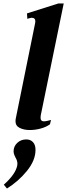

<svg xmlns="http://www.w3.org/2000/svg" viewBox="-20 -737 386 1103"><path d="M69 -41Q69 -49 70 -53L182 -605Q183 -609 183 -615Q183 -635 161 -635Q158 -635 151.5 -633Q145 -631 137 -629L135 -660L315 -717H346L214 -74Q213 -69 213 -60Q213 -40 232 -40Q242 -40 255.5 -43.5Q269 -47 273 -48L267 -23Q245 -7 213.5 1.5Q182 10 151 10Q118 10 93.5 -2Q69 -14 69 -41ZM2 324Q69 264 79 214Q80 210 80 203Q80 186 69 168Q68 166 63 155Q58 144 58 132Q58 104 79 84Q100 64 131 64Q155 64 169.5 79.5Q184 95 184 124Q184 184 135 244.5Q86 305 20 346Z"/></svg>

Font: Taviraj SemiBold
Style: Italic
Weight: 600
Italic angle: -12°
Designer: Katatrad Team
Foundry: CadsonDemak
Version: Version 1.001